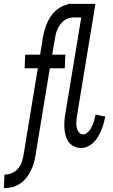

<svg xmlns="http://www.w3.org/2000/svg" viewBox="-62 -755 582 990"><path d="M-42 215 -39 145H-37Q-19 145 -1 137.5Q17 130 30 115.5Q43 101 49.5 82.5Q56 64 59 46L133 -403H65L68 -473H145L160 -566Q164 -587 170 -607Q176 -627 185.5 -646.5Q195 -666 209 -683Q223 -700 241.5 -712.5Q260 -725 280 -730Q300 -735 321 -735H375L373 -665H319Q306 -665 293 -661.5Q280 -658 268.5 -649Q257 -640 249 -629Q241 -618 235 -605.5Q229 -593 226 -580.5Q223 -568 221 -555L207 -473H275L272 -403H195L121 46Q118 67 112 87Q106 107 96.5 126.5Q87 146 73 163Q59 180 40.5 192.5Q22 205 1.5 210Q-19 215 -40 215ZM356 8Q336 8 319 -0.5Q302 -9 291.5 -24Q281 -39 276 -58Q271 -77 270 -96Q269 -115 270.5 -135Q272 -155 276 -175L357 -665H284L286 -735H430L336 -164Q334 -154 333 -143.5Q332 -133 331.5 -123Q331 -113 332.5 -102.5Q334 -92 338 -83.5Q342 -75 349.5 -68.5Q357 -62 367 -62Q377 -62 386 -69Q395 -76 401.5 -85Q408 -94 412 -103.5Q416 -113 420 -123Q424 -133 426 -143Q428 -153 431 -164L481 -154Q477 -136 472.5 -119Q468 -102 461 -85Q454 -68 444.5 -51.5Q435 -35 421.5 -21.5Q408 -8 391 0Q374 8 356 8Z"/></svg>

Font: Iosevka
Style: Italic
Weight: 400
Italic angle: -9°
Monospace: yes
Designer: Belleve Invis
Foundry: Belleve Invis
Version: Version 32.5.0; ttfautohint (v1.8.4)